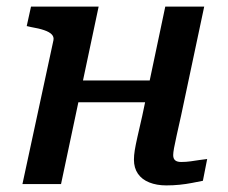

<svg xmlns="http://www.w3.org/2000/svg" viewBox="-20 -558 691 582"><path d="M162 -248H473L487 -314H176ZM48 0H165L279 -538H74L61 -479L74 -476Q98 -472 114 -466.5Q130 -461 137 -453.5Q144 -446 142 -436ZM505 -88Q505 -95 507.5 -109Q510 -123 515.5 -147.5Q521 -172 529 -208L599 -538H481L411 -206Q402 -167 396.5 -142.5Q391 -118 388.5 -102.5Q386 -87 386 -74Q386 -49 398 -31.5Q410 -14 432.5 -5Q455 4 484 4Q505 4 524.5 2Q544 0 562 -3.5Q580 -7 595 -10L608 -76Q598 -75 585 -73Q572 -71 558 -69Q544 -67 529 -67Q517 -67 511 -72Q505 -77 505 -88Z"/></svg>

Font: Roboto Serif Medium
Style: Italic
Weight: 500
Italic angle: -10°
Designer: Greg Gazdowicz
Foundry: Commercial Type
Version: Version 1.008